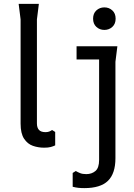

<svg xmlns="http://www.w3.org/2000/svg" viewBox="-20 -748 690 988"><path d="M264 -69V0Q254 5 241 8.5Q228 12 207 12Q177 12 149.5 2.5Q122 -7 104 -34Q86 -61 86 -112V-648L76 -728H180L170 -648V-113Q170 -91 180.5 -79.5Q191 -68 214 -68Q225 -68 233 -71Q241 -74 248 -79ZM517 -594Q493 -594 476 -609.5Q459 -625 459 -652Q459 -679 476 -694.5Q493 -710 517 -710Q541 -710 558 -694.5Q575 -679 575 -652Q575 -625 558 -609.5Q541 -594 517 -594ZM370 132Q380 138 392.5 143Q405 148 424 148Q452 148 471 132Q490 116 490 75V-442H374V-510H584L574 -430V66Q574 145 535.5 182.5Q497 220 414 220Q397 220 383 218.5Q369 217 354 213V142Z"/></svg>

Font: AR One Sans
Style: Regular
Weight: 400
Designer: Niteesh Yadav
Foundry: Niteesh Yadav
Version: Version 1.001;gftools[0.9.33]